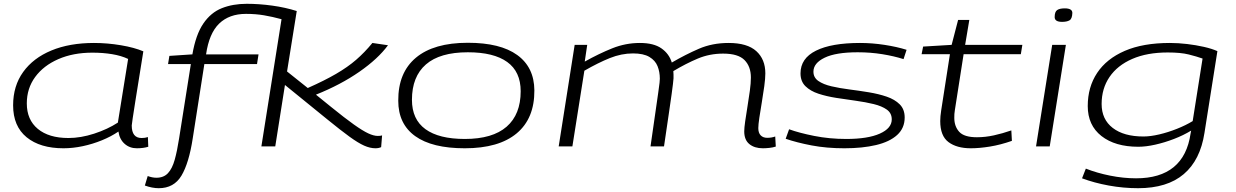

<svg xmlns="http://www.w3.org/2000/svg" viewBox="-20 -770 6500 1010"><path d="M700 10Q662 10 635.5 -13.5Q609 -37 603 -78Q565 -52 516 -32Q467 -12 415 -1Q363 10 314 10Q191 10 120 -48Q49 -106 49 -216Q49 -318 102 -391.5Q155 -465 250.5 -504.5Q346 -544 474 -544Q545 -544 616 -532Q687 -520 734 -500Q723 -431 712 -362.5Q701 -294 692 -238Q683 -182 678 -147.5Q673 -113 673 -110Q673 -44 725 -44Q744 -44 758 -49L760 2Q734 10 700 10ZM600 -125 654 -460Q618 -477 570 -485Q522 -493 466 -493Q365 -493 287 -459Q209 -425 165 -365Q121 -305 121 -226Q121 -140 179 -92Q237 -44 340 -44Q405 -44 475.5 -67Q546 -90 600 -125Z M815 220Q781 220 742 206L757 156Q781 165 803 165Q841 165 863.5 141Q886 117 899 70.5Q912 24 922 -41L984 -433H864L871 -476L992 -484Q1010 -588 1049.5 -646Q1089 -704 1147 -727Q1205 -750 1278 -750Q1343 -750 1412 -740.5Q1481 -731 1541 -712L1490 -394L1599 -307Q1687 -346 1748 -381.5Q1809 -417 1853.5 -455.5Q1898 -494 1939 -544L2021 -532Q1969 -461 1870.5 -392.5Q1772 -324 1642 -272L1721 -208Q1795 -148 1841.5 -115Q1888 -82 1917 -68.5Q1946 -55 1967 -55Q1972 -55 1978.5 -55.5Q1985 -56 1990 -58L1985 4Q1972 10 1955 10Q1927 10 1895.5 -4Q1864 -18 1818.5 -51Q1773 -84 1703 -141L1479 -323L1428 0H1355L1461 -669Q1413 -682 1369 -689.5Q1325 -697 1274 -697Q1186 -697 1133 -646Q1080 -595 1064 -484H1340L1332 -433H1055L994 -43Q974 88 934.5 154Q895 220 815 220Z M2425 10Q2253 10 2164 -54Q2075 -118 2075 -240Q2074 -388 2168 -466.5Q2262 -545 2441 -545Q2612 -545 2701 -480.5Q2790 -416 2791 -295Q2792 -147 2698 -68.5Q2604 10 2425 10ZM2425 -39Q2571 -39 2645 -103.5Q2719 -168 2719 -290Q2719 -393 2648 -444Q2577 -495 2441 -495Q2294 -495 2220.5 -431Q2147 -367 2147 -245Q2147 -142 2218 -90.5Q2289 -39 2425 -39Z M3993 10Q3949 10 3922 -12Q3895 -34 3895 -79Q3895 -97 3900 -132Q3905 -167 3912 -209.5Q3919 -252 3924.5 -292.5Q3930 -333 3930 -362Q3930 -420 3896.5 -454Q3863 -488 3784 -488Q3713 -488 3651 -462Q3589 -436 3522 -396Q3523 -388 3523 -377.5Q3523 -367 3523 -358Q3522 -346 3520 -328Q3518 -310 3513 -274.5Q3508 -239 3498.5 -173.5Q3489 -108 3473 0H3402Q3418 -110 3427.5 -177.5Q3437 -245 3442.5 -282Q3448 -319 3449.5 -334.5Q3451 -350 3451 -356Q3451 -392 3439 -422Q3427 -452 3396 -470.5Q3365 -489 3310 -489Q3249 -489 3188 -464.5Q3127 -440 3054 -398L2991 0H2919L3003 -534H3069L3056 -446Q3131 -488 3201 -516Q3271 -544 3346 -544Q3419 -544 3459.5 -515.5Q3500 -487 3514 -441Q3586 -483 3656.5 -513.5Q3727 -544 3813 -544Q3911 -544 3958.5 -501Q4006 -458 4006 -384Q4006 -358 4000.5 -317Q3995 -276 3987.5 -232Q3980 -188 3974.5 -151Q3969 -114 3969 -96Q3969 -71 3981.5 -58Q3994 -45 4016 -45Q4039 -45 4058 -52L4061 1Q4046 6 4027 8Q4008 10 3993 10Z M4113 -40 4131 -90Q4183 -71 4263 -55Q4343 -39 4432 -39Q4545 -39 4608 -67Q4671 -95 4671 -142Q4671 -175 4645 -193.5Q4619 -212 4576 -222.5Q4533 -233 4482 -240Q4431 -247 4379.5 -255Q4328 -263 4285.5 -277Q4243 -291 4217 -316.5Q4191 -342 4191 -384Q4191 -463 4272.5 -503.5Q4354 -544 4504 -544Q4568 -544 4633 -534Q4698 -524 4749 -508L4733 -459Q4683 -475 4621 -485Q4559 -495 4492 -495Q4377 -495 4318 -466.5Q4259 -438 4259 -393Q4259 -362 4285 -344Q4311 -326 4354 -316Q4397 -306 4448 -299.5Q4499 -293 4550.5 -284.5Q4602 -276 4644.5 -261.5Q4687 -247 4713 -221Q4739 -195 4739 -152Q4739 -96 4699.5 -60Q4660 -24 4588.5 -7Q4517 10 4422 10Q4328 10 4249.5 -5Q4171 -20 4113 -40Z M5300 -84 5303 -29Q5243 -8 5187.5 1Q5132 10 5087 10Q5013 10 4969.5 -22.5Q4926 -55 4926 -133Q4926 -157 4931 -189L4977 -485H4828L4836 -525L4986 -534L5020 -665H5079L5057 -534H5358L5350 -485H5049L5003 -191Q5001 -181 5000.5 -170.5Q5000 -160 5000 -150Q5000 -105 5026 -76.5Q5052 -48 5119 -48Q5163 -48 5208.5 -58Q5254 -68 5300 -84Z M5581 -726Q5621 -726 5621 -702Q5620 -671 5606 -663Q5592 -655 5567 -655Q5528 -655 5528 -680Q5528 -708 5541 -717Q5554 -726 5581 -726ZM5430 0 5515 -534H5587L5502 0Z M5672 168 5692 117Q5750 140 5820 154Q5890 168 5956 168Q6209 168 6243 -68L6246 -83Q6205 -58 6155.5 -39Q6106 -20 6057 -9Q6008 2 5968 2Q5846 2 5774 -54.5Q5702 -111 5702 -212Q5702 -312 5751.5 -386.5Q5801 -461 5897 -502.5Q5993 -544 6134 -544Q6178 -544 6224.5 -538.5Q6271 -533 6313 -523.5Q6355 -514 6384 -501L6316 -71Q6294 72 6207 146Q6120 220 5967 220Q5889 220 5812.5 206Q5736 192 5672 168ZM6306 -462Q6275 -473 6233 -483.5Q6191 -494 6123 -494Q6014 -494 5936 -460Q5858 -426 5816.5 -365Q5775 -304 5775 -223Q5775 -142 5833.5 -97Q5892 -52 5995 -52Q6032 -52 6078.5 -63Q6125 -74 6171.5 -92.5Q6218 -111 6254 -133Z"/></svg>

Font: Georama ExtraExtended Light
Style: Italic
Weight: 300
Width: 8
Italic angle: -9°
Designer: Jean-Baptiste Levee
Foundry: Production Type
Version: Version 1.000